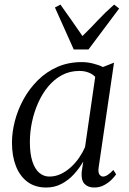

<svg xmlns="http://www.w3.org/2000/svg" viewBox="-20 -828 578 858"><path d="M421 -81Q417.5 -57 424.5 -48Q431.5 -39 440.5 -39Q450 -39 461.5 -46.5Q473 -54 486.5 -68.5L499 -49Q494.5 -42 481.2 -27.8Q468 -13.5 447.2 -1.8Q426.5 10 401 10Q373 10 357.5 -6.5Q342 -23 345 -59L352 -106Q335 -76.5 311 -50Q287 -23.5 255.8 -6.8Q224.5 10 186.5 10Q137 10 103 -15.2Q69 -40.5 51.2 -85.5Q33.5 -130.5 33.5 -190.5Q33.5 -238 46.8 -288.5Q60 -339 85.8 -385.5Q111.5 -432 149.2 -469.5Q187 -507 236.2 -528.8Q285.5 -550.5 345.5 -550.5Q369 -550.5 394.2 -544.5Q419.5 -538.5 440 -528.5L489.5 -548ZM405.5 -484.5Q393 -497.5 375 -504.2Q357 -511 334.5 -511Q292 -511 257.2 -492.5Q222.5 -474 195.8 -442Q169 -410 150.8 -369Q132.5 -328 123 -283Q113.5 -238 113.5 -193.5Q113.5 -141.5 124.5 -107.2Q135.5 -73 155.2 -56Q175 -39 200.5 -39Q227.5 -39 251.8 -50.5Q276 -62 296.8 -81Q317.5 -100 333.5 -123.2Q349.5 -146.5 360 -170.5ZM309.5 -607 225.5 -794.5 250 -807.5Q273.5 -774.5 298 -739.8Q322.5 -705 348.5 -667Q384 -701.5 416.2 -736.2Q448.5 -771 490 -807.5L512.5 -790L375.5 -607Z"/></svg>

Font: Merriweather 60pt Light
Style: Italic
Weight: 300
Italic angle: -7.8°
Version: Version 2.101